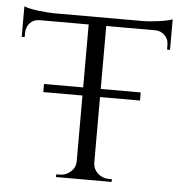

<svg xmlns="http://www.w3.org/2000/svg" viewBox="-47 -663 673 708"><g transform="rotate(5 289.0 -308.5)"><path d="M322 -571V-338H470V-308H322V-63Q323 -41 340 -25.5Q357 -10 381 -10H392V0H186V-10H198Q222 -10 239.5 -26Q257 -42 257 -64V-308H112V-338H257V-571H76Q53 -571 39.5 -556Q26 -541 26 -520V-504H15V-617Q35 -609 71.5 -605Q108 -601 126 -601H452Q480 -601 515 -606Q550 -611 564 -617V-504H553V-520Q553 -549 529 -564Q518 -571 503 -571Z"/></g></svg>

Font: Cinzel
Style: Regular
Weight: 400
Designer: Natanael Gama
Version: Version 1.001;PS 001.001;hotconv 1.0.56;makeotf.lib2.0.21325